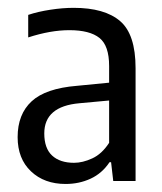

<svg xmlns="http://www.w3.org/2000/svg" viewBox="-20 -767 413 490"><path d="M147.5 -297.5Q93 -297.5 59 -329.8Q25 -362 25 -417Q25 -475.5 60.8 -508.5Q96.5 -541.5 176.5 -548L258.5 -556V-598.5Q258.5 -650.5 233.8 -670.2Q209 -690 157 -690Q109 -690 52 -671.5V-729Q77.5 -737.5 108.8 -742.2Q140 -747 168 -747Q247 -747 286.5 -713.2Q326 -679.5 326 -593V-305H269L263.5 -353H259.5Q240.5 -324.5 211.2 -311Q182 -297.5 147.5 -297.5ZM93 -426.5Q93 -388.5 113 -370Q133 -351.5 169 -351.5Q191 -351.5 215.5 -362.8Q240 -374 258.5 -402.5V-510.5L182.5 -503.5Q93 -495.5 93 -426.5Z"/></svg>

Font: Encode Sans Condensed
Style: Regular
Weight: 400
Width: 3
Designer: Multiple Designers
Foundry: Impallari Type
Version: Version 3.000; ttfautohint (v1.8.3) -l 8 -r 50 -G 200 -x 14 